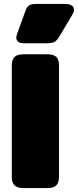

<svg xmlns="http://www.w3.org/2000/svg" viewBox="-20 -956 396 976"><path d="M63 -764Q63 -772 66 -781L108 -897Q116 -920 127 -928Q138 -936 168 -936H311Q332 -936 344 -928.5Q356 -921 356 -907Q356 -895 348 -882L284 -774Q270 -750 257 -743Q244 -736 210 -736H103Q63 -736 63 -764ZM40 -57V-623Q40 -652 53.5 -666Q67 -680 100 -680H219Q253 -680 266.5 -666.5Q280 -653 280 -623V-57Q280 -28 266.5 -14Q253 0 219 0H100Q67 0 53.5 -14Q40 -28 40 -57Z"/></svg>

Font: Mitr
Style: Bold
Weight: 700
Designer: Thanarat Vachiruckul
Foundry: Cadson Demak
Version: Version 1.002